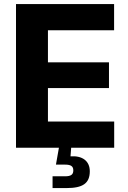

<svg xmlns="http://www.w3.org/2000/svg" viewBox="-20 -748 649 972"><path d="M61 0H278.3L263.2 85.4H309.1C339.4 85.4 351.1 93.8 351.1 114.7C351.1 135.7 339.4 144.5 309.1 144.5H246.1V204.1H316.9C398.9 204.1 434.6 180.2 434.6 119.1C434.6 67.9 397.9 39.1 336.9 43.5L340.3 0H558.1V-132.8H222.7V-302.2H531.7V-432.6H222.7V-594.7H557.6V-727.5H61Z"/></svg>

Font: Raveo
Style: Bold
Weight: 700
Designer: Jakub Foglar, Rasmus Andersson (Inter)
Foundry: Jakubfoglar.com
Version: Version 1.100;Glyphs 3.2.3 (3260)